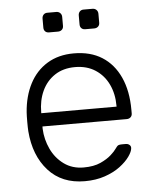

<svg xmlns="http://www.w3.org/2000/svg" viewBox="-52 -754 650 808"><g transform="rotate(-5 273.0 -350.0)"><path d="M274 10Q177 10 120 -53.5Q63 -117 55 -220Q54 -235 54 -260Q54 -285 55 -300Q60 -368 87 -420Q114 -472 161.5 -501Q209 -530 274 -530Q344 -530 393 -499Q442 -468 468.5 -410Q495 -352 495 -272V-257Q495 -247 488.5 -241Q482 -235 472 -235H116Q116 -235 116 -231Q116 -227 116 -225Q118 -180 137 -139.5Q156 -99 191 -73.5Q226 -48 274 -48Q317 -48 345.5 -61Q374 -74 391 -89.5Q408 -105 413 -113Q422 -126 427 -128.5Q432 -131 443 -131H459Q468 -131 474.5 -125.5Q481 -120 480 -111Q479 -97 464.5 -76.5Q450 -56 423.5 -36Q397 -16 359 -3Q321 10 274 10ZM116 -291H434V-295Q434 -345 415 -385Q396 -425 360 -448.5Q324 -472 274 -472Q224 -472 188.5 -448.5Q153 -425 134.5 -385Q116 -345 116 -295ZM331 -627Q321 -627 315 -633Q309 -639 309 -649V-687Q309 -697 315 -703.5Q321 -710 331 -710H369Q379 -710 385.5 -703.5Q392 -697 392 -687V-649Q392 -639 385.5 -633Q379 -627 369 -627ZM178 -627Q168 -627 162 -633Q156 -639 156 -649V-687Q156 -697 162 -703.5Q168 -710 178 -710H216Q226 -710 232.5 -703.5Q239 -697 239 -687V-649Q239 -639 232.5 -633Q226 -627 216 -627Z"/></g></svg>

Font: Rubik Light Light
Style: Regular
Weight: 300
Version: Version 2.101